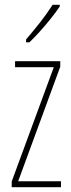

<svg xmlns="http://www.w3.org/2000/svg" viewBox="-20 -783 298 803"><path d="M235 0H29V-24L205 -502H43V-527H232V-504L56 -25H235ZM230 -756Q214 -732 191.5 -704Q169 -676 146 -650.5Q123 -625 103 -606H89V-618Q123 -658 149 -691Q175 -724 200 -763H230Z"/></svg>

Font: Noto Sans Hebrew ExtraCondensed Thin
Style: Regular
Weight: 100
Width: 2
Designer: Monotype Design Team
Foundry: Monotype Imaging Inc.
Version: Version 2.004; ttfautohint (v1.8.4.7-5d5b)